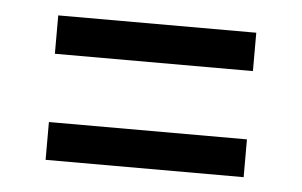

<svg xmlns="http://www.w3.org/2000/svg" viewBox="-32 -427 533 339"><g transform="rotate(5 234.5 -257.0)"><path d="M59 -317V-385H410V-317ZM59 -129V-196H410V-129Z"/></g></svg>

Font: Archivo ExtraCondensed
Style: Regular
Weight: 400
Width: 2
Designer: Hector Gatti
Foundry: Omnibus-Type
Version: Version 2.001